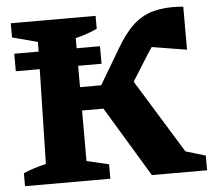

<svg xmlns="http://www.w3.org/2000/svg" viewBox="-49 -716 851 769"><g transform="rotate(-5 376.5 -331.5)"><path d="M21 0V-52Q64 -71 112 -81L123 -571L21 -598V-655H362V-603Q323 -585 275 -573V-376H360L446 -521Q474 -568 504 -599.5Q534 -631 574.5 -647Q615 -663 673 -663Q693 -663 715 -661V-488L575 -511Q569 -502 562.5 -492.5Q556 -483 550 -473L491 -379L673 -83L753 -59V0H531L361 -282H275V-79L364 -58V0ZM24.3 -532.3H369V-461.8H24.3Z"/></g></svg>

Font: Piazzolla SC
Style: Bold
Weight: 700
Designer: Juan Pablo del Peral
Foundry: Huerta Tipografica
Version: Version 1.330